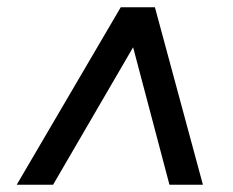

<svg xmlns="http://www.w3.org/2000/svg" viewBox="-20 -648 640 528"><path d="M26 -140 312 -628H406L538 -140H446L327 -590H388L126 -140Z"/></svg>

Font: Mulish ExtraLight
Style: Bold Italic
Weight: 700
Italic angle: -9°
Version: Version 3.603